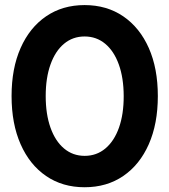

<svg xmlns="http://www.w3.org/2000/svg" viewBox="-20 -748 684 775"><path d="M321.4 7.8Q232.3 7.8 166 -37.6Q99.7 -83 63.2 -165.8Q26.7 -248.5 26.7 -360.4Q26.7 -471.9 63.2 -554.3Q99.7 -636.7 166 -682.1Q232.3 -727.5 321.4 -727.5Q411 -727.5 477.5 -682.1Q544 -636.6 580.6 -554.3Q617.1 -471.9 617.1 -360.2Q617.1 -248.5 580.6 -165.8Q544 -83 477.5 -37.6Q411 7.8 321.4 7.8ZM321.8 -118.9Q369.9 -118.9 405.5 -148.8Q441 -178.6 460.3 -232.9Q479.5 -287.1 479.3 -360.4Q479.1 -433.6 459.6 -487.7Q440.2 -541.7 404.7 -571.3Q369.2 -600.8 321.4 -600.8Q273.8 -600.8 238.5 -571.4Q203.2 -542 183.9 -487.9Q164.5 -433.9 164.5 -360.4Q164.5 -286.8 183.9 -232.5Q203.2 -178.2 238.6 -148.6Q274 -118.9 321.8 -118.9Z"/></svg>

Font: Reddit Sans Condensed
Style: Regular
Weight: 400
Designer: Stephen Hutchings
Foundry: Reddit
Version: Version 1.014